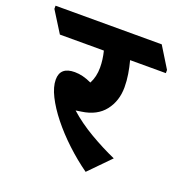

<svg xmlns="http://www.w3.org/2000/svg" viewBox="-187 -728 802 853"><g transform="rotate(20 213.5 -302.0)"><path d="M310 22Q258 -15 210 -60Q162 -105 125 -151.5Q88 -198 66.5 -241Q45 -284 45 -318Q45 -378 114 -378Q152 -378 194 -358Q212 -391 212 -435Q212 -472 202 -512H-6L-68 -611V-626H434L495 -527V-512H326Q334 -482 339 -451Q344 -420 344 -390Q344 -325 308 -279Q272 -233 201 -223Q194 -222 187.5 -221Q181 -220 175 -219Q223 -176 284.5 -140Q346 -104 407 -77Z"/></g></svg>

Font: Noto Serif Devanagari ExtraBold
Style: Regular
Weight: 800
Designer: Universal Thirst, Indian Type Foundry and the Monotype Design Team
Foundry: Monotype Imaging Inc.
Version: Version 2.004; ttfautohint (v1.8.4.7-5d5b)